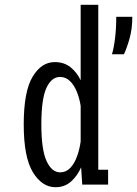

<svg xmlns="http://www.w3.org/2000/svg" viewBox="-20 -770 572 801"><path d="M211.5 11Q155.5 11 117.2 -51.5Q79 -114 79 -251Q79 -388 115.8 -449.5Q152.5 -511 208.5 -511Q247.5 -511 274.2 -489.5Q301 -468 316.5 -435V-750H390V-62H431V0H323L318.5 -72Q303 -36.5 276.5 -12.8Q250 11 211.5 11ZM152.5 -251Q152.5 -145.5 174.2 -98.2Q196 -51 231 -51Q255.5 -51 273 -69.2Q290.5 -87.5 301.2 -117Q312 -146.5 316.5 -180V-328.5Q312 -358 301.2 -385.5Q290.5 -413 272.8 -431Q255 -449 230.5 -449Q195 -449 173.8 -403.5Q152.5 -358 152.5 -251ZM447 -543.5Q455 -569.5 460 -610.8Q465 -652 465 -700H532Q532 -650 520.5 -609.2Q509 -568.5 497 -543.5Z"/></svg>

Font: Trispace Condensed Light
Style: Regular
Weight: 300
Width: 3
Designer: Tyler Finck
Foundry: Etcetera Type Company
Version: Version 1.210; ttfautohint (v1.8.3)